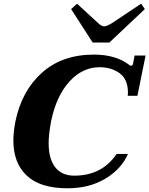

<svg xmlns="http://www.w3.org/2000/svg" viewBox="-20 -1004 804 1034"><path d="M363 -955 395 -984 506 -882Q526 -862 542 -862Q555 -862 587 -882L740 -984L760 -955L569 -775H479ZM52 -247Q52 -293 63 -350Q97 -515 206 -612.5Q315 -710 486 -710Q605 -710 678 -653Q681 -650 686 -650Q693 -650 696 -659L705 -705H764L720 -488H668L669 -505Q669 -577 624.5 -609.5Q580 -642 516 -642Q424 -642 353.5 -564.5Q283 -487 255 -350Q242 -280 242 -233Q242 -148 277.5 -103Q313 -58 380 -58Q529 -58 608 -175H669Q635 -95 548.5 -42.5Q462 10 343 10Q197 10 124.5 -58Q52 -126 52 -247Z"/></svg>

Font: Taviraj ExtraBold
Style: Italic
Weight: 800
Italic angle: -12°
Designer: Katatrad Team
Foundry: CadsonDemak
Version: Version 1.001